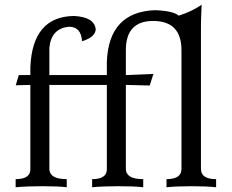

<svg xmlns="http://www.w3.org/2000/svg" viewBox="-20 -789 978 809"><path d="M890.6 0Q849.1 -4.4 787.1 -4.4Q724.6 -4.4 681.6 0V-34.2Q744.6 -34.2 744.6 -77.1V-577.6Q744.6 -700.7 625 -700.7Q510.3 -700.7 510.3 -577.6V-472.7L626.5 -477.5L610.8 -428.7L510.3 -431.2V-75.7Q512.2 -34.2 583.5 -34.2V0Q548.3 -4.4 480.5 -4.4Q413.1 -4.4 368.2 0V-34.2Q430.2 -34.2 430.2 -75.7V-431.2H188V-75.7Q189.9 -34.2 261.2 -34.2V0Q226.1 -4.4 158.2 -4.4Q90.8 -4.4 45.9 0V-34.2Q107.9 -34.2 107.9 -75.7V-431.2L46.4 -429.7L59.1 -472.7H107.9V-504.9Q116.2 -719.2 291.5 -721.7Q377.4 -717.3 383.3 -666Q382.3 -632.8 325.7 -615.2Q321.8 -676.3 271 -676.3Q195.3 -669.4 188 -586.9V-472.7H430.2V-529.3Q438.5 -738.8 633.3 -746.1Q710.4 -743.2 732.9 -723.1Q789.1 -740.7 829.6 -769Q826.7 -710 826.7 -678.2V-77.1Q826.7 -34.2 890.6 -34.2Z"/></svg>

Font: Kelvinch
Style: Regular
Weight: 400
Designer: Paul James MIller
Foundry: High-Logic / Made with FontCreator
Version: Version 3.30 September 23, 2016